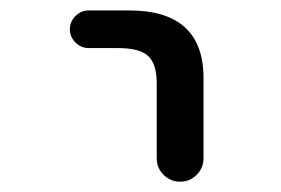

<svg xmlns="http://www.w3.org/2000/svg" viewBox="-20 -567 540 369"><path d="M150.4 -474.6Q135.7 -474.6 125 -485.4Q114.3 -496.1 114.3 -510.7Q114.3 -525.4 125 -536.1Q135.7 -546.9 150.4 -546.9H228.5Q371.1 -546.9 371.1 -417V-262.7Q371.1 -244.1 357.9 -231Q344.7 -217.8 326.2 -217.8Q307.6 -217.8 294.4 -231Q281.2 -244.1 281.2 -262.7V-407.2Q281.2 -444.3 264.6 -459.5Q248 -474.6 207 -474.6Z"/></svg>

Font: Rounded Mgen+ 1m regular
Style: Regular
Weight: 400
Designer: [Source Han Sans]
Ryoko NISHIZUKA  (kana & ideographs); Paul D. Hunt (Latin, Greek & Cyrillic); Wenlong ZHANG  (bopomofo
Version: Version 1.059.20150602